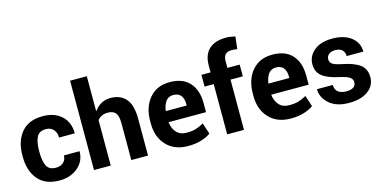

<svg xmlns="http://www.w3.org/2000/svg" viewBox="-75 -1172 3151 1581"><g transform="rotate(-15 1501.0 -381.0)"><path d="M272 -99.6Q311.5 -99.6 335.9 -121.6Q360.4 -143.6 360.4 -180.7H494.1Q494.1 -97.2 431.4 -43.7Q368.7 9.8 274.9 9.8Q153.8 9.8 92 -63.5Q30.3 -136.7 30.3 -256.3V-271Q30.3 -390.1 92 -464.1Q153.8 -538.1 273.9 -538.1Q374 -538.1 434.1 -482.9Q494.1 -427.7 494.1 -333H360.4Q360.4 -374.5 336.9 -401.4Q313.5 -428.2 271.5 -428.2Q214.4 -428.2 193.6 -385.7Q172.9 -343.3 172.9 -271V-256.3Q172.9 -182.6 193.4 -141.1Q213.9 -99.6 272 -99.6Z M711.4 -463.9 712.9 -463.4Q737.3 -499 772.7 -518.6Q808.1 -538.1 852.5 -538.1Q937 -538.1 983.2 -484.4Q1029.3 -430.7 1029.3 -313.5V0H886.7V-314.5Q886.7 -377 865.5 -402.1Q844.2 -427.2 800.3 -427.2Q770 -427.2 748.3 -417Q726.6 -406.7 711.4 -387.2V0H568.8V-761.7H711.4Z M1370.6 9.8Q1253.9 9.8 1186.8 -62Q1119.6 -133.8 1119.6 -249V-268.6Q1119.6 -388.7 1183.3 -463.6Q1247.1 -538.6 1357.9 -538.1Q1467.3 -538.1 1525.1 -474.6Q1583 -411.1 1583 -299.3V-221.7H1263.7Q1270 -166 1300.8 -132.8Q1331.5 -99.6 1385.7 -99.6Q1434.1 -99.6 1464.6 -108.9Q1495.1 -118.2 1532.7 -138.7L1564 -44.4Q1532.2 -20.5 1482.9 -5.4Q1433.6 9.8 1370.6 9.8ZM1357.9 -428.2Q1317.4 -428.2 1294.7 -398.2Q1272 -368.2 1265.1 -315.9H1443.4V-328.6Q1443.4 -375 1422.6 -401.6Q1401.9 -428.2 1357.9 -428.2Z M1704.1 0V-428.2H1626V-528.3H1704.1V-586.9Q1704.1 -677.7 1754.4 -724.9Q1804.7 -772 1899.9 -772Q1918.5 -772 1936.5 -769.3Q1954.6 -766.6 1978 -761.7L1965.8 -655.8Q1954.1 -658.2 1943.1 -659.4Q1932.1 -660.6 1917.5 -660.6Q1882.3 -660.6 1864.7 -641.8Q1847.2 -623 1847.2 -586.9V-528.3H1952.1V-428.2H1847.2V0Z M2245.6 9.8Q2128.9 9.8 2061.8 -62Q1994.6 -133.8 1994.6 -249V-268.6Q1994.6 -388.7 2058.3 -463.6Q2122.1 -538.6 2232.9 -538.1Q2342.3 -538.1 2400.1 -474.6Q2458 -411.1 2458 -299.3V-221.7H2138.7Q2145 -166 2175.8 -132.8Q2206.5 -99.6 2260.7 -99.6Q2309.1 -99.6 2339.6 -108.9Q2370.1 -118.2 2407.7 -138.7L2439 -44.4Q2407.2 -20.5 2357.9 -5.4Q2308.6 9.8 2245.6 9.8ZM2232.9 -428.2Q2192.4 -428.2 2169.7 -398.2Q2147 -368.2 2140.1 -315.9H2318.4V-328.6Q2318.4 -375 2297.6 -401.6Q2276.9 -428.2 2232.9 -428.2Z M2826.7 -145.5Q2826.7 -169.4 2804.4 -186Q2782.2 -202.6 2719.7 -216.3Q2624.5 -235.8 2577.6 -272.2Q2530.8 -308.6 2530.8 -374.5Q2530.8 -444.3 2587.4 -491.2Q2644 -538.1 2741.7 -538.1Q2844.7 -538.1 2904.1 -491Q2963.4 -443.8 2963.4 -368.2H2821.3Q2821.3 -400.4 2801.5 -420.2Q2781.7 -439.9 2741.7 -439.9Q2706.5 -439.9 2687 -423.3Q2667.5 -406.7 2667.5 -380.9Q2667.5 -356 2687.7 -340.8Q2708 -325.7 2772.5 -313Q2872.1 -293 2918.5 -256.1Q2964.8 -219.2 2964.8 -151.4Q2964.8 -78.6 2905 -34.4Q2845.2 9.8 2742.7 9.8Q2634.8 9.8 2574.5 -43.2Q2514.2 -96.2 2514.2 -168H2648.9Q2650.4 -125 2676.3 -106.4Q2702.1 -87.9 2745.6 -87.9Q2785.6 -87.9 2806.2 -103Q2826.7 -118.2 2826.7 -145.5Z"/></g></svg>

Font: Roboto Web
Style: Bold
Weight: 700
Designer: Google
Version: Version 1.200310; 2013